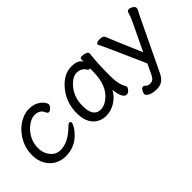

<svg xmlns="http://www.w3.org/2000/svg" viewBox="-27 -991 1660 1660"><g transform="rotate(-45 802.5 -161.0)"><path d="M250 23.9Q195.8 23.9 150.4 -1.5Q105 -26.9 77.4 -75.4Q49.8 -124 49.8 -189.9Q49.8 -254.9 73 -308.8Q96.2 -362.8 133.5 -403.8Q170.9 -444.8 218.5 -468.5Q266.1 -492.2 311 -492.2Q355 -492.2 384 -480Q413.1 -467.8 430.7 -451.4Q448.2 -435.1 456.1 -420.4Q463.9 -405.8 463.9 -400.9Q463.9 -382.8 447 -366Q430.2 -349.1 418.9 -349.1Q407.2 -349.1 401.9 -356.9Q382.8 -395 372.1 -401.9Q344.2 -420.9 314.9 -420.9Q253.9 -420.9 191.9 -356Q129.9 -286.1 129.9 -199.2Q129.9 -148.9 148.9 -115.2Q187 -45.9 256.8 -45.9Q351.1 -45.9 449.2 -144Q465.8 -161.1 477.1 -161.1Q492.2 -161.1 492.2 -146Q492.2 -134.8 477.5 -108.4Q462.9 -82 433.1 -51.8Q359.9 23.9 250 23.9Z M750 -47.9Q792 -47.9 833 -79.1Q934.6 -152.8 934.6 -330.1L935.5 -365.2H926.8Q918 -365.2 912.6 -372.1Q883.8 -421.9 827.6 -421.9Q771 -421.9 715.3 -352.1Q659.7 -282.2 659.7 -180.2Q659.7 -47.9 750 -47.9ZM746.6 23.9Q670.9 23.9 625.2 -27.6Q579.6 -79.1 579.6 -174.8Q579.6 -301.8 657.7 -397Q735.8 -492.2 833 -492.2Q914.6 -492.2 937 -445.8V-475.1Q937 -491.2 961.9 -491.2Q981.9 -491.2 1003.4 -483.2Q1024.9 -475.1 1024.9 -458Q1011.7 -368.2 1011.7 -194.8Q1011.7 -91.8 1045.9 -38.1Q1048.8 -32.2 1048.8 -24.9Q1048.8 -16.1 1033.7 1.5Q1018.6 19 1000 19Q953.6 19 940.9 -98.1Q912.6 -43.9 858.6 -10Q804.7 23.9 746.6 23.9Z M1221.2 169.9H1210.9Q1151.9 169.9 1117.2 141.1Q1109.9 133.8 1109.9 120.8Q1109.9 107.9 1121.3 88.4Q1132.8 68.8 1146 68.8Q1159.2 68.8 1171.6 82Q1184.1 95.2 1208 95.2Q1231.9 95.2 1245.8 84.2Q1259.8 73.2 1273.9 43L1315.9 -45.9Q1152.8 -416 1139.2 -440.9Q1127.9 -460 1127.9 -463.9Q1127.9 -485.8 1171.9 -485.8Q1212.9 -485.8 1221.2 -465.8Q1231.9 -435.1 1358.9 -139.2L1477.1 -386.2Q1496.1 -423.8 1512.2 -478Q1517.1 -491.2 1536.1 -491.2Q1551.8 -491.2 1570.8 -478.5Q1589.8 -465.8 1589.8 -452.1Q1589.8 -439.9 1584 -428.5Q1578.1 -417 1566.9 -397Q1553.2 -369.1 1335.9 85Q1315.9 127.9 1289.1 148.9Q1262.2 169.9 1221.2 169.9Z"/></g></svg>

Font: LXGW WenKai Screen
Style: Regular
Weight: 400
Designer: LXGW / Fontworks Inc.
Foundry: LXGW / Fontworks Inc.
Version: Version 1.510;January 18,2025